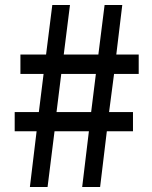

<svg xmlns="http://www.w3.org/2000/svg" viewBox="-20 -751 610 771"><path d="M100 0 127 -224H39V-301H136L155 -454H62V-532H165L190 -731H261L236 -532H375L400 -731H471L447 -532H537V-454H438L418 -301H514V-224H409L382 0H310L337 -224H199L171 0ZM207 -301H346L365 -454H226Z"/></svg>

Font: Noto Sans KR Medium
Style: Regular
Weight: 500
Designer: Ryoko NISHIZUKA  (kana, bopomofo & ideographs); Paul D. Hunt (Latin, Greek & Cyrillic); Sandoll Communications , Soo-you
Foundry: Adobe
Version: Version 2.004-H2;hotconv 1.0.118;makeotfexe 2.5.65603